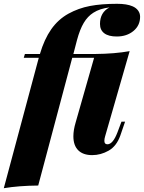

<svg xmlns="http://www.w3.org/2000/svg" viewBox="-78 -802 757 1010"><path d="M498 -763Q447 -757 413 -735Q383 -716 362.5 -681.5Q342 -647 327 -591L308 -518H423Q526 -519 604 -533L475 -85Q471 -72 471 -61Q471 -43 487 -43Q516 -43 540 -106L561 -162H580L555 -89Q535 -33 493.5 -9.5Q452 14 407 14Q359 14 333.5 -11.5Q308 -37 308 -85Q308 -118 320 -158L417 -498H302L123 174Q20 175 -58 188L126 -498H47L53 -518H132Q155 -596 191.5 -648Q228 -700 282 -730Q335 -759 395 -770.5Q455 -782 538 -782Q589 -782 619 -769Q638 -761 648.5 -746.5Q659 -732 659 -714Q659 -668 624 -639Q589 -610 536 -610Q493 -610 470.5 -627Q448 -644 448 -676Q448 -737 498 -763Z"/></svg>

Font: Playfair Display SC Black
Style: Italic
Weight: 900
Italic angle: -14°
Designer: Claus Eggers Sørensen
Foundry: Claus Eggers Sørensen
Version: Version 1.200; ttfautohint (v1.6)